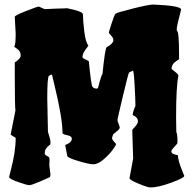

<svg xmlns="http://www.w3.org/2000/svg" viewBox="-20 -804 851 845"><path d="M49 -655 45 -730Q45 -736 94.5 -755.5Q144 -775 151 -775L176 -764Q182 -764 192.5 -764.5Q203 -765 225 -766Q275 -767 274 -768Q345 -754 345 -741Q345 -714 351 -665.5Q357 -617 369 -604Q369 -602 356 -585Q343 -568 343 -553Q343 -548 357 -542Q371 -536 371 -533Q381 -432 386.5 -423Q392 -414 407 -414Q411 -414 414 -426Q425 -472 431 -478Q442 -588 449 -596Q479 -612 479 -628Q479 -637 469 -647.5Q459 -658 459 -660.5Q459 -663 471 -700.5Q483 -738 488.5 -743.5Q494 -749 565 -766.5Q636 -784 654 -784Q777 -779 777 -762Q758 -689 758 -678Q758 -667 759 -667Q768 -667 768 -562V-544Q768 -542 760 -538Q735 -523 735 -501Q735 -500 750 -488.5Q765 -477 765 -471V-470Q755 -424 755 -287L756 -223Q761 -212 761 -186V-175Q761 -172 747.5 -158Q734 -144 734 -138Q734 -125 763 -121Q763 -98 784 -47L791 -30Q791 -21 733.5 0Q676 21 642 21Q630 21 590 4.5Q550 -12 550 -20L566 -106L562 -232Q562 -233 574.5 -246.5Q587 -260 587 -269.5Q587 -279 581.5 -285.5Q576 -292 570 -294.5Q564 -297 564 -298Q564 -310 576 -338Q576 -364 572.5 -428.5Q569 -493 565 -493L548 -485Q545 -482 521 -381.5Q497 -281 497 -276Q497 -271 502 -259Q507 -247 507 -242.5Q507 -238 501.5 -232.5Q496 -227 488 -221Q480 -215 478 -213L473 -197Q473 -190 482 -180.5Q491 -171 491 -168.5Q491 -166 476.5 -145.5Q462 -125 436.5 -103Q411 -81 391.5 -81Q372 -81 324 -95.5Q276 -110 276 -118L267 -165Q267 -166 274 -169Q296 -178 296 -194Q296 -205 275.5 -209Q255 -213 255 -219Q255 -285 220 -428L209 -475Q208 -475 208 -475.5Q208 -476 207 -476L195 -470Q188 -463 188 -371L191 -224Q202 -190 202 -179.5Q202 -169 201 -168Q177 -151 177 -132V-128Q177 -123 185.5 -118.5Q194 -114 196 -112Q198 -108 198 -102L197 -77L202 -37Q202 -24 196 -23L158 -6Q119 11 109 11Q99 11 59.5 -3Q20 -17 20 -25Q20 -27 27 -53Q49 -135 49 -197Q49 -198 38 -204Q27 -210 27 -213L48 -318Q45 -335 45 -480V-529Q45 -530 52 -534Q71 -548 71 -558.5Q71 -569 68 -575Q65 -581 60.5 -585Q56 -589 51.5 -592Q47 -595 44.5 -596.5Q42 -598 45.5 -607Q49 -616 49 -655Z"/></svg>

Font: Piedra
Style: Regular
Weight: 400
Designer: Angel Koziupa & Ale Paul
Foundry: Angel Koziupa and Alejandro Paul
Version: Version 1.000